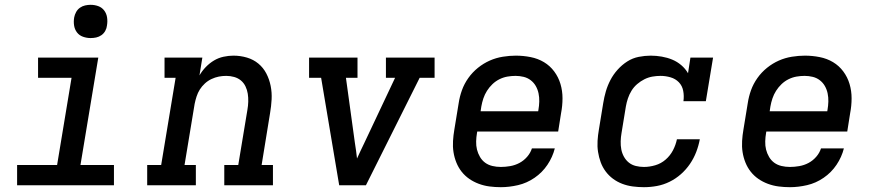

<svg xmlns="http://www.w3.org/2000/svg" viewBox="-20 -769 3640 797"><path d="M51 0V-84H217L277 -446H138V-530H388L314 -84H453V0ZM356 -611Q340 -611 324.5 -616.5Q309 -622 299.5 -634.5Q290 -647 287.5 -663.5Q285 -680 288 -697Q290 -708 296 -719Q302 -730 312 -737Q322 -744 333.5 -746.5Q345 -749 356 -749Q373 -749 388 -743.5Q403 -738 412.5 -725.5Q422 -713 424.5 -696.5Q427 -680 424 -663Q423 -652 417 -641Q411 -630 401 -623Q391 -616 379.5 -613.5Q368 -611 356 -611Z M591 0V-84H649L709 -446H663V-530H820L808 -456Q819 -475 834.5 -491Q850 -507 868.5 -518Q887 -529 908 -533.5Q929 -538 949 -538Q978 -538 1005 -530Q1032 -522 1052.5 -505Q1073 -488 1085.5 -464Q1098 -440 1103.5 -412.5Q1109 -385 1107.5 -356.5Q1106 -328 1101 -299L1066 -84H1113V0H911V-84H969L1007 -313Q1010 -330 1010.5 -347Q1011 -364 1008.5 -380Q1006 -396 999 -410.5Q992 -425 980 -435Q968 -445 952 -449.5Q936 -454 919 -454Q903 -454 888 -451Q873 -448 858 -441Q843 -434 830.5 -422.5Q818 -411 809.5 -397.5Q801 -384 796 -368.5Q791 -353 788 -338L746 -84H793V0Z M1388 0 1313 -446H1263V-530H1464V-446H1416L1453 -177Q1456 -160 1458 -143.5Q1460 -127 1462 -111Q1469 -127 1477 -143.5Q1485 -160 1493 -177L1620 -446H1582V-530H1784V-446H1722L1499 0Z M2059 8Q2035 8 2012 5Q1989 2 1967.5 -6Q1946 -14 1928 -26.5Q1910 -39 1896.5 -56Q1883 -73 1874.5 -94Q1866 -115 1862.5 -137.5Q1859 -160 1860.5 -184Q1862 -208 1866 -231L1884 -341Q1888 -368 1897.5 -394.5Q1907 -421 1924 -445Q1941 -469 1964 -487.5Q1987 -506 2013 -517.5Q2039 -529 2067 -533.5Q2095 -538 2121 -538Q2152 -538 2182.5 -532Q2213 -526 2238 -511Q2263 -496 2280.5 -472.5Q2298 -449 2306.5 -420.5Q2315 -392 2315 -361Q2315 -330 2309 -299L2297 -223H1961L1960 -217Q1957 -200 1956.5 -182Q1956 -164 1960 -148Q1964 -132 1972.5 -117.5Q1981 -103 1994 -93.5Q2007 -84 2024 -80Q2041 -76 2059 -76Q2078 -76 2098 -79.5Q2118 -83 2136 -92.5Q2154 -102 2168 -118Q2182 -134 2188 -153H2283Q2274 -117 2252.5 -85Q2231 -53 2199 -31Q2167 -9 2130.5 -0.5Q2094 8 2059 8ZM1975 -307H2214L2215 -313Q2218 -330 2218.5 -347.5Q2219 -365 2215.5 -381.5Q2212 -398 2204 -412Q2196 -426 2183 -436Q2170 -446 2153.5 -450Q2137 -454 2120 -454Q2103 -454 2086 -451Q2069 -448 2053 -440Q2037 -432 2024 -419.5Q2011 -407 2001.5 -392Q1992 -377 1986.5 -360.5Q1981 -344 1978 -327Z M2653 8Q2630 8 2607 5Q2584 2 2563 -6Q2542 -14 2524.5 -27Q2507 -40 2494 -57.5Q2481 -75 2473.5 -95.5Q2466 -116 2462.5 -138.5Q2459 -161 2460.5 -184.5Q2462 -208 2466 -231L2484 -341Q2488 -366 2495 -390Q2502 -414 2514 -437Q2526 -460 2544 -480Q2562 -500 2584 -514Q2606 -528 2631.5 -533Q2657 -538 2681 -538Q2704 -538 2727 -534Q2750 -530 2770.5 -521.5Q2791 -513 2808 -498.5Q2825 -484 2836 -465L2846 -530H2940L2910 -349H2817Q2820 -371 2816 -392Q2812 -413 2798 -427.5Q2784 -442 2763.5 -448Q2743 -454 2722 -454Q2705 -454 2688 -451Q2671 -448 2655 -440Q2639 -432 2625 -420Q2611 -408 2601.5 -392.5Q2592 -377 2586.5 -360.5Q2581 -344 2578 -327L2560 -217Q2557 -200 2556.5 -182.5Q2556 -165 2559 -149Q2562 -133 2570 -118.5Q2578 -104 2590.5 -94Q2603 -84 2619.5 -80Q2636 -76 2653 -76Q2676 -76 2700 -83Q2724 -90 2743 -106.5Q2762 -123 2773.5 -145Q2785 -167 2790 -191H2885Q2880 -164 2870 -138Q2860 -112 2844 -88.5Q2828 -65 2806.5 -46Q2785 -27 2759.5 -14.5Q2734 -2 2707 3Q2680 8 2653 8Z M3259 8Q3235 8 3212 5Q3189 2 3167.5 -6Q3146 -14 3128 -26.5Q3110 -39 3096.5 -56Q3083 -73 3074.5 -94Q3066 -115 3062.5 -137.5Q3059 -160 3060.5 -184Q3062 -208 3066 -231L3084 -341Q3088 -368 3097.5 -394.5Q3107 -421 3124 -445Q3141 -469 3164 -487.5Q3187 -506 3213 -517.5Q3239 -529 3267 -533.5Q3295 -538 3321 -538Q3352 -538 3382.5 -532Q3413 -526 3438 -511Q3463 -496 3480.5 -472.5Q3498 -449 3506.5 -420.5Q3515 -392 3515 -361Q3515 -330 3509 -299L3497 -223H3161L3160 -217Q3157 -200 3156.5 -182Q3156 -164 3160 -148Q3164 -132 3172.5 -117.5Q3181 -103 3194 -93.5Q3207 -84 3224 -80Q3241 -76 3259 -76Q3278 -76 3298 -79.5Q3318 -83 3336 -92.5Q3354 -102 3368 -118Q3382 -134 3388 -153H3483Q3474 -117 3452.5 -85Q3431 -53 3399 -31Q3367 -9 3330.5 -0.5Q3294 8 3259 8ZM3175 -307H3414L3415 -313Q3418 -330 3418.5 -347.5Q3419 -365 3415.5 -381.5Q3412 -398 3404 -412Q3396 -426 3383 -436Q3370 -446 3353.5 -450Q3337 -454 3320 -454Q3303 -454 3286 -451Q3269 -448 3253 -440Q3237 -432 3224 -419.5Q3211 -407 3201.5 -392Q3192 -377 3186.5 -360.5Q3181 -344 3178 -327Z"/></svg>

Font: Iosevka Slab MdExObl
Style: Regular
Weight: 500
Width: 7
Italic angle: -9°
Monospace: yes
Designer: Belleve Invis
Foundry: Belleve Invis
Version: Version 11.1.1; ttfautohint (v1.8.3)